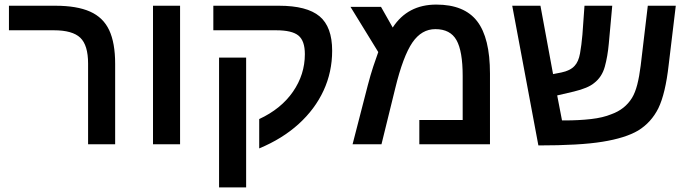

<svg xmlns="http://www.w3.org/2000/svg" viewBox="-20 -629 3006 837"><path d="M482 0H364V-352Q364 -432 330 -464.5Q296 -497 215 -497H19V-604H221Q315 -604 372.5 -578.5Q430 -553 456 -497.5Q482 -442 482 -351Z M647 0V-604H765V0Z M910 -604H1196Q1318 -604 1373 -558Q1428 -512 1428 -408Q1428 -315 1390.5 -234Q1353 -153 1282 -88.5Q1211 -24 1110 18V-110Q1205 -154 1257 -229Q1309 -304 1309 -393Q1309 -451 1281 -474Q1253 -497 1184 -497H910ZM935 -378H1053V188H935Z M1882 -609Q2004 -609 2060 -536.5Q2116 -464 2116 -308V0H1808V-106H1997V-298Q1997 -406 1970 -454Q1943 -502 1878 -502Q1818 -502 1778 -444Q1737 -384 1703 -244L1643 0H1517L1583 -256Q1595 -302 1607 -338.5Q1619 -375 1629 -402L1508 -599H1641L1692 -509Q1757 -609 1882 -609Z M2327 5 2213 -604H2336L2391 -306L2427 -313Q2466 -321 2485 -342Q2502 -360 2508.5 -396Q2515 -432 2519 -478L2528 -604H2649L2634 -439Q2629 -383 2616.5 -338Q2604 -293 2570 -267Q2544 -245 2482 -230L2409 -213L2430 -104H2442Q2504 -104 2556.5 -110Q2609 -116 2645 -131Q2704 -152 2735 -202Q2749 -225 2758 -260Q2767 -295 2773 -343L2804 -604H2926L2895 -346Q2881 -221 2850 -157Q2819 -95 2762 -60Q2706 -27 2606 -11Q2557 -3 2487 1Q2417 5 2327 5Z"/></svg>

Font: Noto Sans Hebrew Droid SemiBold
Style: Regular
Weight: 600
Designer: Monotype Design Team
Foundry: Monotype Imaging Inc.
Version: Version 1.100; ttfautohint (v1.8.4.7-5d5b)